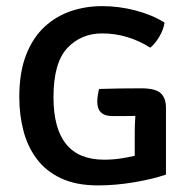

<svg xmlns="http://www.w3.org/2000/svg" viewBox="-20 -578 604 612"><path d="M296 -294.5Q361.5 -296.5 429.5 -296.5Q476 -296.5 492.5 -280.8Q509 -265 509 -235V-21.5Q468.5 -7.5 408.5 2.8Q348.5 13 292.5 13Q222.5 13 174.2 -9.8Q126 -32.5 96.8 -72Q67.5 -111.5 54.5 -162Q41.5 -212.5 41.5 -268Q41.5 -347.5 63.2 -403Q85 -458.5 122.2 -492.8Q159.5 -527 206.8 -542.8Q254 -558.5 305 -558.5Q359.5 -558.5 412.5 -544.5Q465.5 -530.5 504.5 -506Q501 -483 487.5 -460.5Q474 -438 459 -426Q425.5 -447.5 386.5 -459.5Q347.5 -471.5 305.5 -471.5Q238.5 -471.5 194.5 -424.8Q150.5 -378 150.5 -268Q150.5 -69 311.5 -69Q339.5 -69 364.2 -72.8Q389 -76.5 409.5 -81.5V-158.5Q409.5 -170 410 -182.8Q410.5 -195.5 411.5 -208.5Q392 -208 373.5 -208Q355 -208 338.5 -208Q290 -208 290 -254Q290 -262.5 291.8 -274.8Q293.5 -287 296 -294.5Z"/></svg>

Font: Signika SC
Style: Regular
Weight: 400
Designer: Anna Giedryś
Foundry: Anna Giedryś
Version: Version 2.000; ttfautohint (v1.8.3) -l 8 -r 50 -G 200 -x 9 -